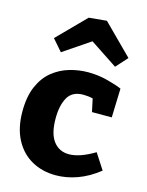

<svg xmlns="http://www.w3.org/2000/svg" viewBox="-126 -913 769 1003"><g transform="rotate(15 259.0 -411.5)"><path d="M274 13Q202 13 144.5 -19Q87 -51 54 -113.5Q21 -176 21 -265Q21 -346 45.5 -401.5Q70 -457 110.5 -489.5Q151 -522 200.5 -536.5Q250 -551 302 -551Q354 -551 404.5 -538Q455 -525 485 -512L480 -355H373L358 -425Q333 -431 306 -431Q247 -431 222.5 -388Q198 -345 198 -274Q198 -192 229 -151.5Q260 -111 313 -111Q371 -111 451 -159L506 -74Q449 -29 390.5 -8Q332 13 274 13ZM135 -615 81 -677 229 -827 325 -836 484 -677 428 -615 280 -713Z"/></g></svg>

Font: Bitter ExtraBold
Style: Regular
Weight: 800
Designer: Sol Matas, and Bitter project Authors
Foundry: Sol Matas
Version: Version 2.001